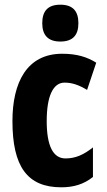

<svg xmlns="http://www.w3.org/2000/svg" viewBox="-20 -788 454 818"><path d="M237 -768C184 -768 160 -741 160 -689C160 -637 186 -611 237 -611C289 -611 314 -637 314 -689C314 -740 291 -768 237 -768ZM241 10C294 10 337 -3 376 -34V-160C337 -129 302 -113 259 -113C206 -113 179 -167 179 -272C179 -378 206 -436 255 -436C287 -436 316 -426 351 -405L390 -521C351 -545 308 -559 245 -559C94 -559 33 -436 33 -272C33 -79 96 10 241 10Z"/></svg>

Font: Noto Sans Kannada ExtraCondensed ExtraBold
Style: Regular
Weight: 800
Width: 2
Designer: Jelle Bosma - Monotype Design Team
Foundry: Monotype Imaging Inc.
Version: Version 2.005